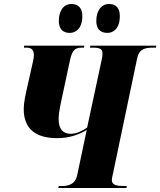

<svg xmlns="http://www.w3.org/2000/svg" viewBox="-20 -943 804 963"><path d="M519 -778C548 -778 581 -799 581 -863C581 -904 560 -923 527 -923C488 -923 463 -889 463 -838C463 -797 484 -778 519 -778ZM330 -778C359 -778 393 -799 393 -863C393 -904 371 -923 338 -923C299 -923 275 -889 275 -838C275 -797 296 -778 330 -778ZM272 0H614L616 -10H603C567 -10 541 -14 541 -40C541 -48 543 -56 547 -74L668 -651C678 -698 708 -704 749 -704H762L764 -714H433L431 -704H444C480 -704 494 -698 494 -675C494 -666 493 -656 490 -643L417 -303C392 -286 363 -272 335 -272C297 -272 274 -294 274 -347C274 -370 281 -408 284 -421L331 -641C343 -696 360 -704 391 -704H401L403 -714H101L100 -704H110C132 -704 150 -699 150 -665C150 -659 148 -645 146 -637L115 -499C107 -462 99 -428 99 -396C99 -295 161 -250 267 -250C334 -250 383 -272 415 -291L367 -64C357 -18 324 -10 288 -10H275Z"/></svg>

Font: Noto Serif Display Condensed Black
Style: Italic
Weight: 900
Width: 3
Italic angle: -12°
Designer: Monotype Design Team
Foundry: Monotype Imaging Inc.
Version: Version 2.009